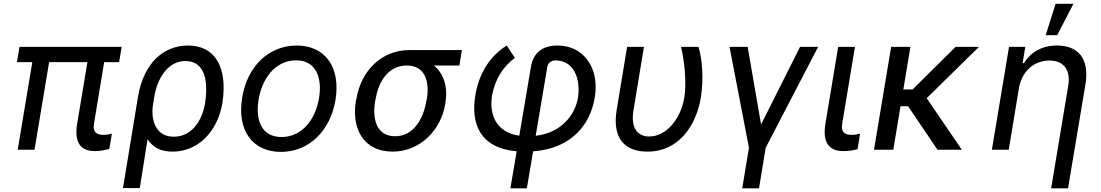

<svg xmlns="http://www.w3.org/2000/svg" viewBox="-20 -794 5838 1018"><path d="M625 -545.5H83.5L70 -464.5H151.3L73.9 0H163L240.4 -464.5H443.5L388.8 -136.4C371.8 -30.5 414.1 7.1 483 7.1C517.4 7.1 543.3 0 559.7 -4.6L573.2 -85.6C562.9 -82.7 544.7 -78.8 529.1 -78.8C500 -78.8 469.8 -87.4 478.3 -137.8L532.3 -464.5H611.5Z M711.6 -280.5 632.1 203.1H721.2L762.4 -56.1C789.1 -13.8 829.9 9.9 894.9 9.9C1030.9 9.9 1132.8 -96.6 1158.7 -245.4L1160.2 -255.3C1185.7 -433.9 1123.2 -552.6 976.9 -552.6C849.8 -552.6 741.8 -462.7 711.6 -280.5ZM789.1 -224.8 797.9 -280.5C812.5 -372.2 866.1 -470.5 963.1 -470.5C1059.3 -470.5 1085.6 -377.5 1068.5 -255.3L1067.1 -245.4C1050.4 -150.9 995.4 -69.2 901.6 -69.2C804.3 -69.2 783 -157.3 789.1 -224.8Z M1469.8 11.4C1616.1 11.4 1731.5 -98.4 1758.9 -264.6C1786.6 -437.5 1704.5 -552.6 1552.9 -552.6C1405.9 -552.6 1290.5 -442.8 1263.8 -275.2C1235.8 -103.7 1317.8 11.4 1469.8 11.4ZM1350.9 -264.6C1368.3 -375.4 1438.2 -474.1 1550.4 -474.1C1656.6 -474.1 1688.6 -381 1671.9 -275.6C1653.8 -164.1 1584.2 -67.5 1472.3 -67.5C1365.8 -67.5 1333.5 -159.1 1350.9 -264.6Z M1869.7 -269.9 1866.8 -258.5C1842.7 -106.5 1911.2 9.9 2061.8 9.9C2211.6 9.9 2318.5 -109.7 2339.8 -238.6L2341.3 -248.6C2356.2 -334.9 2332 -404.8 2280.5 -446.7H2415.8L2429 -528.4H2149.9C2000.7 -528.4 1893.8 -416.2 1869.7 -269.9ZM1969.1 -258.5 1971.9 -269.9C1987.2 -364.7 2041.5 -446.7 2136.4 -446.7C2232.6 -446.7 2258.5 -364.7 2243.3 -269.9L2240.4 -258.5C2223.7 -158 2169.7 -71.7 2075.3 -71.7C1978.3 -71.7 1952.4 -158 1969.1 -258.5Z M2719.5 8.2 2686.1 204.5H2773.4L2806.5 8.5C3012.4 -6.7 3110.4 -135.7 3133.5 -277C3160.2 -435.4 3072.1 -552.6 2937.5 -552.6C2858 -552.6 2807.5 -517 2794.7 -437.5L2733.3 -74.6C2609.4 -92.3 2572.4 -188.2 2589.1 -289.1C2605.8 -374.6 2644.9 -437.1 2709.5 -487.6L2666.9 -552.6C2576 -496.4 2518.5 -401.6 2500.4 -289.1C2474.8 -138.1 2525.2 -8.9 2719.5 8.2ZM2820.3 -74.2 2881.7 -438.2C2884.2 -457.7 2900.2 -473.7 2925.1 -473.7C3018.5 -473.7 3059.7 -383.5 3044.7 -277C3028.8 -183.2 2956 -89.8 2820.3 -74.2Z M3305 -545.5 3249.6 -210.9C3224.8 -57.9 3294.7 9.9 3413 9.9C3578.5 9.9 3670.8 -126.8 3696 -277C3711.6 -372.9 3703.5 -485.8 3683.2 -545.5H3590.9C3610.1 -464.5 3620.4 -358.3 3608.3 -277C3589.1 -161.9 3512.1 -70.3 3422.2 -70.3C3367.9 -70.3 3321.7 -105.8 3338.8 -209.5L3394.2 -545.5Z M3848 -545.5 3951 -10.7 3915.5 204.5H4004.3L4039.8 -10.7L4317.8 -545.5H4221.9L4015.3 -133.9L3944.2 -545.5Z M4424 -545.5 4356.2 -136.4C4339.1 -30.5 4382.5 7.1 4451.7 7.1C4485.4 7.1 4510.3 1.4 4527 -3.2L4540.1 -85.6C4531.2 -82.7 4511.7 -78.8 4497.5 -78.8C4467 -78.8 4436.8 -87.4 4445.3 -137.8L4513.1 -545.5Z M4807.2 -545.5H4704.9L4614 0H4716.3L4754.6 -230.8H4794.7L4950.6 0H5079.9L4893.5 -273.4L5170.5 -545.5H5046.5L4818.5 -319.6H4769.5Z M5382.5 -327.1C5399.1 -420.1 5465.6 -473 5543.7 -473C5620.4 -473 5658 -422.9 5643.8 -339.1L5553.3 204.5H5642.8L5735.1 -346.6C5757.8 -484.7 5695.3 -552.6 5584.2 -552.6C5502.1 -552.6 5443.2 -515.3 5409.1 -459.2H5402L5416.2 -545.5H5329.9L5239 0H5328.5ZM5524.5 -607.2H5585.2L5671.5 -773.8H5576.7Z"/></svg>

Font: Margiela Sans Text
Style: Italic
Weight: 400
Italic angle: -9.39999°
Designer: Stefan Endress, Andreas Faust
Version: Version 1.100;FEAKit 1.0